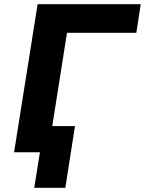

<svg xmlns="http://www.w3.org/2000/svg" viewBox="-20 -725 690 914"><path d="M143 169 170 0H60L80 -125H337L291 169ZM47 0 159 -705H650L629 -569H299L209 0Z"/></svg>

Font: Nunito Sans 8pt ExtraBold
Style: Italic
Weight: 800
Italic angle: -9°
Version: Version 3.101;gftools[0.9.27]